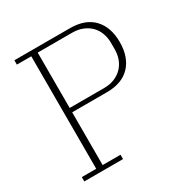

<svg xmlns="http://www.w3.org/2000/svg" viewBox="-162 -828 922 958"><g transform="rotate(-30 299.0 -349.0)"><path d="M51 -25H134V-673H51V-698H371Q459 -698 505.5 -649Q552 -600 552 -514Q552 -428 505.5 -378.5Q459 -329 371 -329H171V-25H274V0H51ZM171 -354H369Q404 -354 431 -365.5Q458 -377 476 -396.5Q494 -416 503 -441Q512 -466 512 -494V-534Q512 -561 503 -586.5Q494 -612 476 -631Q458 -650 431 -661.5Q404 -673 369 -673H171Z"/></g></svg>

Font: IBM Plex Serif ExtLt
Style: Regular
Weight: 200
Designer: Mike Abbink, Paul van der Laan, Pieter van Rosmalen
Foundry: Bold Monday
Version: Version 3.001